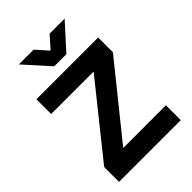

<svg xmlns="http://www.w3.org/2000/svg" viewBox="-263 -1036 1150 1150"><g transform="rotate(-45 312.5 -461.0)"><path d="M119 -922 261 -764H364L507 -922H380L314 -848H310L244 -922ZM46 0H569V-126H209V-128L569 -575V-700H46V-575H404V-573L46 -126Z"/></g></svg>

Font: Be Vietnam
Style: Bold
Weight: 700
Designer: Gabriel Lam
Foundry: TypeRant
Version: Version 4.000